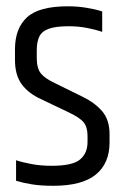

<svg xmlns="http://www.w3.org/2000/svg" viewBox="-20 -594 401 619"><path d="M28.3 -434.8Q28.3 -502.3 66.9 -538Q105.5 -573.7 198.6 -573.7Q229.6 -573.7 258.9 -568.9Q288.3 -564.1 309.5 -557.1V-491.2Q289 -498.4 260.7 -503.9Q232.3 -509.4 201.1 -509.4Q158.7 -509.4 136.4 -500.9Q114.2 -492.5 106.4 -475.3Q98.5 -458.1 98.5 -432.7V-407.3Q98.5 -374 111.5 -357.6Q124.5 -341.2 157.4 -325.8L243.2 -283.6Q284.5 -264 308.9 -236Q333.2 -207.9 333.2 -161.5V-134.9Q333.2 -67.2 288.8 -31.1Q244.4 5 151.6 5Q111.7 5 82.7 0.3Q53.7 -4.4 31.8 -11.2V-77.4Q53.2 -70.3 82.5 -64.9Q111.8 -59.5 146.7 -59.5Q214.2 -59.5 238.2 -79.9Q262.2 -100.2 262.2 -136.2V-156.3Q262.2 -184.1 249.6 -199.7Q236.9 -215.4 198.1 -233.4L112 -274.5Q71.7 -292.9 50 -322.4Q28.3 -351.9 28.3 -400.9Z"/></svg>

Font: Khand Variable Light
Style: Regular
Weight: 300
Designer: Satya Rajpurohit
Foundry: Indian Type Foundry
Version: Version 3.000